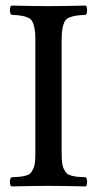

<svg xmlns="http://www.w3.org/2000/svg" viewBox="-20 -667 349 689"><path d="M201.2 -525.9V-120.1Q201.2 -99.1 202.6 -85Q204.1 -70.8 209 -60.8Q213.9 -50.8 219 -45.4Q224.1 -40 235.8 -36.9Q247.6 -33.7 257.8 -32.7Q268.1 -31.7 288.1 -30.8Q292.5 -26.4 292.5 -14.4Q292.5 -2.4 288.1 2Q198.2 0 154.8 0Q108.9 0 21 2Q15.6 -2.4 15.6 -14.4Q15.6 -26.4 21 -30.8Q40.5 -31.7 50.8 -32.7Q61 -33.7 72.8 -36.9Q84.5 -40 89.4 -45.4Q94.2 -50.8 99.1 -60.8Q104 -70.8 105.5 -85Q106.9 -99.1 106.9 -120.1V-525.9Q106.9 -549.8 104 -564.9Q101.1 -580.1 96.2 -589.6Q91.3 -599.1 79.8 -604Q68.4 -608.9 55.9 -610.8Q43.5 -612.8 21 -613.8Q15.6 -618.2 15.6 -630.4Q15.6 -642.6 21 -647Q112.8 -645 153.8 -645Q200.2 -645 288.1 -647Q292.5 -642.6 292.5 -630.4Q292.5 -618.2 288.1 -613.8Q265.1 -612.8 252.7 -610.8Q240.2 -608.9 228.5 -604Q216.8 -599.1 211.9 -589.6Q207 -580.1 204.1 -564.9Q201.2 -549.8 201.2 -525.9Z"/></svg>

Font: Common Serif News
Style: Regular
Weight: 450
Designer: Philipp H. Poll, Khaled Hosny
Foundry: Stefan Peev, Context Ltd.
Version: Version 1.026